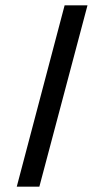

<svg xmlns="http://www.w3.org/2000/svg" viewBox="-20 -702 391 722"><path d="M43 0 223 -682H309L128 0Z"/></svg>

Font: Montagu Slab 144pt SemiBold
Style: Regular
Weight: 600
Version: Version 1.000